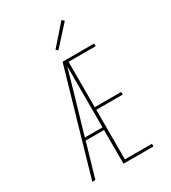

<svg xmlns="http://www.w3.org/2000/svg" viewBox="-228 -1075 1055 1188"><g transform="rotate(-30 300.0 -481.0)"><path d="M72 0 284 -735H509V-716H316V-392H505V-373H316V-19H509V0H295V-241H164L94 0ZM169 -260H295V-696Q280 -644 265.5 -592.5Q251 -541 236 -490ZM297 -809 283 -821 407 -962 423 -948Z"/></g></svg>

Font: Iosevka SS04 Thin Extended
Style: Regular
Weight: 100
Width: 7
Monospace: yes
Designer: Belleve Invis
Foundry: Belleve Invis
Version: Version 19.0.0; ttfautohint (v1.8.4)